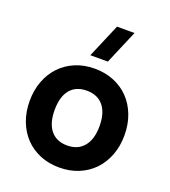

<svg xmlns="http://www.w3.org/2000/svg" viewBox="-148 -918 923 1041"><g transform="rotate(20 313.5 -397.5)"><path d="M264.5 -615 347.5 -810H448.5L365.5 -615ZM313 15Q252.5 15 202.2 -5.8Q152 -26.5 116 -64.2Q80 -102 60 -154.5Q40 -207 40 -270Q40 -333 60 -385.5Q80 -438 116 -475.5Q152 -513 202.2 -534Q252.5 -555 313 -555Q374 -555 424.2 -534.2Q474.5 -513.5 510.8 -475.8Q547 -438 567 -385.5Q587 -333 587 -270Q587 -207 567 -154.5Q547 -102 510.8 -64.2Q474.5 -26.5 424.2 -5.8Q374 15 313 15ZM313 -112Q375 -112 409 -153.5Q443 -195 443 -270Q443 -346 409.2 -387Q375.5 -428 313 -428Q250.5 -428 217.2 -387.2Q184 -346.5 184 -270Q184 -194 217.5 -153Q251 -112 313 -112Z"/></g></svg>

Font: Vela Sans ExtBd
Style: Regular
Weight: 800
Designer: Principal design: Mikhail Sharanda - project Manrope.
Design modification: Ravid Balaliev
Foundry: Mikhail Sharanda
Version: Version 1.001